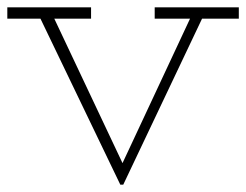

<svg xmlns="http://www.w3.org/2000/svg" viewBox="-20 -491 673 525"><path d="M309 14 81 -460H119L315 -45L509 -460H542L317 14ZM0 -440V-471H229V-440H114H101ZM403 -440V-471H633V-440H523H510Z"/></svg>

Font: BioRhyme ExtraLight
Style: Regular
Weight: 250
Designer: Aoife Mooney
Foundry: Aoife Mooney Type
Version: Version 1.600;gftools[0.9.33]